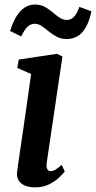

<svg xmlns="http://www.w3.org/2000/svg" viewBox="-20 -794 412 824"><path d="M130.5 10Q104.5 10 86.5 2.2Q68.5 -5.5 59.8 -20.2Q51 -35 53.5 -57Q56 -77 60.8 -110Q65.5 -143 71.8 -185Q78 -227 85 -275.2Q92 -323.5 99.2 -374.8Q106.5 -426 113.5 -476.5L54 -502.5L60.5 -538.5L224.5 -563L248 -551.5L180.5 -95.5Q178 -77.5 182.8 -68.5Q187.5 -59.5 196.5 -59.5Q206.5 -59.5 217.2 -65.5Q228 -71.5 245 -86.5L258 -58Q252 -50 235.5 -33.8Q219 -17.5 192.5 -3.8Q166 10 130.5 10ZM23.5 -661Q35 -699 50.8 -724.2Q66.5 -749.5 86.5 -762Q106.5 -774.5 129 -774.5Q154.5 -774.5 172.5 -764.5Q190.5 -754.5 205.5 -741.5Q220.5 -728.5 235.2 -718.5Q250 -708.5 268 -708.5Q283.5 -708.5 296.2 -720.5Q309 -732.5 320.5 -764.5L372.5 -745.5Q363.5 -703.5 348.5 -677Q333.5 -650.5 312.8 -638.5Q292 -626.5 266.5 -626.5Q242.5 -626.5 223.8 -636.2Q205 -646 189.2 -659.2Q173.5 -672.5 159 -682.2Q144.5 -692 128.5 -692Q111.5 -692 98 -679Q84.5 -666 71 -637.5Z"/></svg>

Font: Merriweather 28pt SemiBold
Style: Italic
Weight: 600
Italic angle: -7.8°
Version: Version 2.101